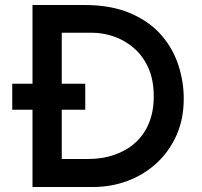

<svg xmlns="http://www.w3.org/2000/svg" viewBox="-20 -748 810 768"><path d="M110 0V-728H317Q425 -728 501.5 -695Q578 -662 625 -608Q672 -554 693.5 -487.5Q715 -421 715 -354Q715 -272 686 -207Q657 -142 606.5 -95.5Q556 -49 490.5 -24.5Q425 0 352 0ZM227 -112H331Q389 -112 437 -128.5Q485 -145 520.5 -176.5Q556 -208 575.5 -255Q595 -302 595 -362Q595 -430 572.5 -478.5Q550 -527 513.5 -557.5Q477 -588 434 -602.5Q391 -617 349 -617H227ZM29 -413H321V-309H29Z"/></svg>

Font: Josefin Sans Thin SemiBold
Style: Regular
Weight: 600
Version: Version 2.000